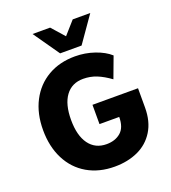

<svg xmlns="http://www.w3.org/2000/svg" viewBox="-169 -1079 1083 1215"><g transform="rotate(-20 373.0 -471.5)"><path d="M45.9 -360.4Q45.9 -471.7 89.4 -555.2Q132.8 -638.7 211.4 -684.6Q290 -730.5 394.5 -730.5Q461.9 -730.5 524.9 -709Q587.9 -687.5 627 -652.3L574.2 -510.7Q527.3 -544.9 484.9 -562Q442.4 -579.1 394.5 -579.1Q318.4 -579.1 276.4 -522.5Q234.4 -465.8 234.4 -360.4Q234.4 -254.9 276.4 -197.3Q318.4 -139.6 394.5 -139.6Q453.1 -139.6 490.2 -171.9Q527.3 -204.1 527.3 -274.4H394.5V-404.3H701.2V-274.4Q701.2 -180.7 661.1 -116.2Q621.1 -51.8 551.8 -20Q482.4 11.7 394.5 11.7Q290 11.7 210.9 -34.2Q131.8 -80.1 88.9 -164.6Q45.9 -249 45.9 -360.4ZM191.4 -955.1H309.6L385.7 -869.1L461.9 -955.1H580.1L458 -780.3H313.5Z"/></g></svg>

Font: Min Sans Black
Style: Regular
Weight: 900
Designer: Jinseong-Kim, NotoSansCJK, Nunito
Foundry: Jinseong-Kim
Version: Version 1.000